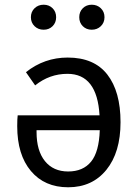

<svg xmlns="http://www.w3.org/2000/svg" viewBox="-20 -782 590 814"><path d="M203 -671Q188 -656 165 -656Q142 -656 126.5 -671Q111 -686 111 -709Q111 -732 126.5 -747Q142 -762 165 -762Q188 -762 203 -747Q218 -732 218 -709Q218 -686 203 -671ZM407.5 -671Q392 -656 369 -656Q346 -656 331 -671Q316 -686 316 -709Q316 -732 331 -747Q346 -762 369 -762Q392 -762 407.5 -747Q423 -732 423 -709Q423 -686 407.5 -671ZM267 -538Q379 -538 435 -466Q491 -394 491 -264Q491 -136 431 -62Q371 12 269 12Q169 12 111 -57Q53 -126 53 -247Q53 -279 55 -293H402Q392 -469 266 -469Q190 -469 129 -420L90 -476Q168 -538 267 -538ZM403 -230H135V-222Q135 -143 170.5 -99Q206 -55 269 -55Q332 -55 366 -96.5Q400 -138 403 -230Z"/></svg>

Font: FiraGO Book
Style: Regular
Weight: 350
Designer: bBox Type
Foundry: bBox Type GmbH
Version: Version 1.001;PS 001.001;hotconv 1.0.88;makeotf.lib2.5.64775